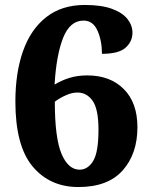

<svg xmlns="http://www.w3.org/2000/svg" viewBox="-20 -744 607 774"><path d="M296 10Q181 10 111.5 -73Q42 -156 42 -335Q42 -451 73 -538.5Q104 -626 166.5 -675Q229 -724 322 -724Q390 -724 432.5 -708Q475 -692 494.5 -666.5Q514 -641 514 -612Q514 -577 486.5 -552Q459 -527 391 -527Q391 -580 373 -620.5Q355 -661 317 -661Q262 -661 234.5 -591.5Q207 -522 200 -403Q228 -420 260 -430Q292 -440 332 -440Q424 -440 479 -385Q534 -330 534 -231Q534 -124 474.5 -57Q415 10 296 10ZM301 -60Q334 -60 355.5 -95Q377 -130 377 -221Q377 -304 353.5 -337.5Q330 -371 292 -371Q270 -371 244.5 -359.5Q219 -348 201 -334Q201 -188 228 -124Q255 -60 301 -60Z"/></svg>

Font: Noto Serif Lao ExtraBold
Style: Regular
Weight: 800
Designer: Monotype Design Team
Foundry: Monotype Imaging Inc.
Version: Version 2.003; ttfautohint (v1.8.4.7-5d5b)